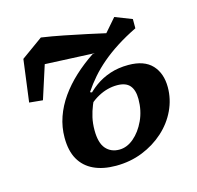

<svg xmlns="http://www.w3.org/2000/svg" viewBox="-83 -601 722 703"><g transform="rotate(-15 277.5 -250.0)"><path d="M77 -287 26 -292 47 -452 129 -511Q170 -505 212.5 -496.5Q255 -488 297.5 -479Q340 -470 379 -461L337 -403L74 -415L134 -464ZM274 14Q225 14 190 -2.5Q155 -19 136.5 -51.5Q118 -84 118 -134Q118 -174 131 -211.5Q144 -249 168 -283Q192 -317 224.5 -347Q257 -377 296 -403L334 -409L342 -438L408 -514L472 -489V-454Q431 -434 397.5 -412.5Q364 -391 337.5 -368.5Q311 -346 290 -322Q269 -298 251 -271L269 -264Q258 -244 249.5 -223Q241 -202 236 -180Q231 -158 231 -132Q231 -84 250 -62Q269 -40 301 -40Q330 -40 356 -62Q382 -84 399 -120.5Q416 -157 416 -201Q416 -235 401 -252.5Q386 -270 353 -270Q316 -270 281 -251Q246 -232 220 -197L214 -252L241 -250Q260 -273 285.5 -291.5Q311 -310 342.5 -320.5Q374 -331 412 -331Q472 -331 501.5 -299.5Q531 -268 531 -215Q531 -170 511.5 -128.5Q492 -87 456.5 -55Q421 -23 374.5 -4.5Q328 14 274 14Z"/></g></svg>

Font: Source Serif 4 SemiBold
Style: Italic
Weight: 600
Italic angle: -12°
Designer: Frank Grießhammer
Foundry: Adobe Systems Incorporated
Version: Version 4.004;hotconv 1.0.116;makeotfexe 2.5.65601